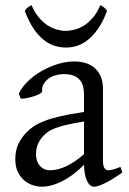

<svg xmlns="http://www.w3.org/2000/svg" viewBox="-20 -706 499 741"><path d="M171.9 -48.8Q201.2 -48.8 234.1 -63.7Q267.1 -78.6 304.2 -110.8V-237.3Q263.2 -230.5 236.6 -224.1Q210 -217.8 192.9 -211.2Q175.8 -204.6 165.5 -197.3Q155.3 -189.9 147.5 -181.6Q134.8 -168.5 127 -151.6Q119.1 -134.8 119.1 -111.8Q119.1 -92.3 125 -80.1Q130.9 -67.9 139.2 -60.8Q147.5 -53.7 156.5 -51.3Q165.5 -48.8 171.9 -48.8ZM452.1 -40Q410.6 -11.2 383.5 1.7Q356.4 14.6 342.8 14.6Q326.7 14.6 315.9 -7.8Q305.2 -30.3 304.2 -69.8Q282.2 -47.9 260.3 -31.7Q238.3 -15.6 217.3 -5.4Q196.3 4.9 177.5 9.8Q158.7 14.6 143.1 14.6Q125.5 14.6 106.9 8.8Q88.4 2.9 73.5 -9.8Q58.6 -22.5 48.8 -42.5Q39.1 -62.5 39.1 -90.8Q39.1 -127.9 52 -152.8Q64.9 -177.7 83 -195.8Q94.7 -207.5 109.6 -218Q124.5 -228.5 149.2 -238.3Q173.8 -248 210.9 -256.8Q248 -265.6 304.2 -273.9V-342.8Q304.2 -359.4 300.3 -373.8Q296.4 -388.2 287.1 -398.7Q277.8 -409.2 262 -414.8Q246.1 -420.4 222.2 -419.9Q206.5 -419.4 191.4 -414.6Q176.3 -409.7 165 -400.9Q153.8 -392.1 147.5 -380.1Q141.1 -368.2 142.6 -353.5Q143.1 -349.1 132.6 -343.5Q122.1 -337.9 107.7 -333.5Q93.3 -329.1 79.3 -326.7Q65.4 -324.2 59.6 -325.7L52.7 -344.7Q64 -369.1 86.9 -391.6Q109.9 -414.1 139.4 -431.2Q168.9 -448.2 201.9 -458.5Q234.9 -468.8 265.6 -468.8Q319.3 -468.8 348.4 -440.7Q377.4 -412.6 377.4 -362.3V-86.9Q377.4 -66.4 382.8 -57.6Q388.2 -48.8 397 -48.8Q403.8 -48.8 414.6 -51.3Q425.3 -53.7 444.8 -62ZM393.1 -664.1Q378.4 -624.5 360.1 -597.7Q341.8 -570.8 321.5 -554Q301.3 -537.1 279.3 -529.8Q257.3 -522.5 235.4 -522.5Q211.4 -522.5 189 -529.8Q166.5 -537.1 146.2 -554Q126 -570.8 108.2 -597.7Q90.3 -624.5 75.7 -664.1Q81.5 -672.9 87.4 -677.5Q93.3 -682.1 101.6 -686Q113.8 -658.2 129.6 -639.2Q145.5 -620.1 163.1 -608.6Q180.7 -597.2 199 -592Q217.3 -586.9 233.4 -586.9Q250.5 -586.9 269.3 -592Q288.1 -597.2 305.9 -608.6Q323.7 -620.1 339.6 -639.2Q355.5 -658.2 367.2 -686Q375.5 -682.1 381.3 -677.5Q387.2 -672.9 393.1 -664.1Z"/></svg>

Font: Gentium Unicode
Style: Regular
Weight: 400
Version: Version 1.009